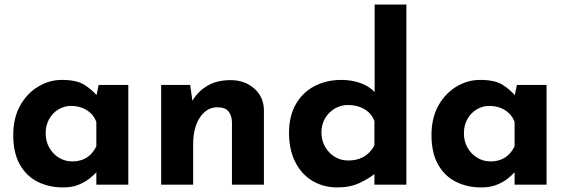

<svg xmlns="http://www.w3.org/2000/svg" viewBox="-20 -809 2486 841"><path d="M256 12Q195 12 145.5 -12.5Q96 -37 67 -88Q38 -139 38 -218Q38 -292 68 -346Q98 -400 147 -429.5Q196 -459 251 -459Q316 -459 349.5 -437.5Q383 -416 405 -390L399 -373L412 -437H542V0H402V-95L413 -65Q411 -65 401 -53.5Q391 -42 371.5 -26.5Q352 -11 323.5 0.5Q295 12 256 12ZM296 -102Q321 -102 341 -109.5Q361 -117 376 -131.5Q391 -146 402 -168V-275Q394 -297 378 -312.5Q362 -328 340 -336.5Q318 -345 291 -345Q261 -345 235.5 -329.5Q210 -314 195 -287Q180 -260 180 -225Q180 -190 196 -162Q212 -134 238.5 -118Q265 -102 296 -102Z M813 -437 824 -359 822 -366Q845 -407 887 -432.5Q929 -458 990 -458Q1052 -458 1093.5 -421.5Q1135 -385 1136 -327V0H996V-275Q995 -304 980.5 -321.5Q966 -339 932 -339Q900 -339 876 -318Q852 -297 839 -261Q826 -225 826 -178V0H686V-437Z M1458 12Q1397 12 1349 -16.5Q1301 -45 1273.5 -99Q1246 -153 1246 -227Q1246 -301 1276 -353Q1306 -405 1358 -432Q1410 -459 1476 -459Q1518 -459 1556.5 -446Q1595 -433 1621 -406V-362V-789H1760V0H1620V-85L1631 -55Q1597 -27 1555 -7.5Q1513 12 1458 12ZM1504 -106Q1532 -106 1553.5 -113.5Q1575 -121 1591.5 -135.5Q1608 -150 1620 -172V-279Q1612 -301 1595.5 -316.5Q1579 -332 1555.5 -340.5Q1532 -349 1504 -349Q1473 -349 1446.5 -333.5Q1420 -318 1404 -291Q1388 -264 1388 -229Q1388 -194 1404 -166Q1420 -138 1446.5 -122Q1473 -106 1504 -106Z M2088 12Q2027 12 1977.5 -12.5Q1928 -37 1899 -88Q1870 -139 1870 -218Q1870 -292 1900 -346Q1930 -400 1979 -429.5Q2028 -459 2083 -459Q2148 -459 2181.5 -437.5Q2215 -416 2237 -390L2231 -373L2244 -437H2374V0H2234V-95L2245 -65Q2243 -65 2233 -53.5Q2223 -42 2203.5 -26.5Q2184 -11 2155.5 0.5Q2127 12 2088 12ZM2128 -102Q2153 -102 2173 -109.5Q2193 -117 2208 -131.5Q2223 -146 2234 -168V-275Q2226 -297 2210 -312.5Q2194 -328 2172 -336.5Q2150 -345 2123 -345Q2093 -345 2067.5 -329.5Q2042 -314 2027 -287Q2012 -260 2012 -225Q2012 -190 2028 -162Q2044 -134 2070.5 -118Q2097 -102 2128 -102Z"/></svg>

Font: Josefin Sans Thin
Style: Bold
Weight: 700
Version: Version 2.000